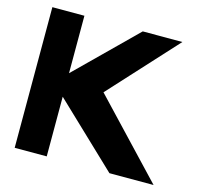

<svg xmlns="http://www.w3.org/2000/svg" viewBox="-115 -957 1168 1088"><g transform="rotate(15 468.5 -412.5)"><path d="M875.9 0 465.7 -434 823.9 -825H591.5L249.1 -488V-825H61.1V0H249.1V-350L616.9 0Z"/></g></svg>

Font: Hussar
Style: BdSuprExt
Weight: 700
Foundry: Cannot Into Space Fonts
Version: Version 2.00